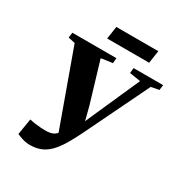

<svg xmlns="http://www.w3.org/2000/svg" viewBox="-211 -1065 1159 1230"><g transform="rotate(30 368.5 -450.0)"><path d="M187.5 16Q160.5 16 133.5 7.5Q106.5 -1 90.5 -8.5L110 -127Q129.5 -122.5 151.5 -119.5Q173.5 -116.5 193.2 -115.2Q213 -114 225.5 -114Q246.5 -114 263.2 -117Q280 -120 293.5 -129Q307 -138 318.8 -156Q330.5 -174 342 -205L321.5 -110.5L111 -693.5L60.5 -704.5L65.5 -743H391.5L388 -704.5L304 -692.5L393.5 -393.5L433.5 -237.5L387 -219.5L457 -378.5L596 -691.5L514.5 -704.5L518.5 -743H737L732 -704.5L673.5 -693.5L449.5 -231Q418 -166 390 -119.2Q362 -72.5 332.5 -42.5Q303 -12.5 268 1.8Q233 16 187.5 16ZM291 -916H601.5L587.5 -822.5H277Z"/></g></svg>

Font: Merriweather 72pt Black
Style: Italic
Weight: 900
Italic angle: -7.8°
Version: Version 2.101